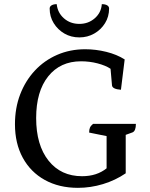

<svg xmlns="http://www.w3.org/2000/svg" viewBox="-20 -892 722 924"><path d="M355 12Q264 12 195.5 -26Q127 -64 89.5 -133Q52 -202 52 -294Q52 -372 77 -437.5Q102 -503 147.5 -552Q193 -601 255 -628Q317 -655 390 -655Q441 -655 491.5 -642.5Q542 -630 580 -606L562 -460Q521 -463 519 -481L512 -561Q488 -577 449.5 -587Q411 -597 370 -597Q270 -597 212 -524.5Q154 -452 154 -324Q154 -194 213.5 -119Q273 -44 375 -44Q446 -44 493 -82V-237L409 -254Q409 -269 413 -278Q417 -287 428 -296H634Q634 -262 618 -255L585 -243V-58Q535 -24 475.5 -6Q416 12 355 12ZM362 -712Q322 -712 290 -730.5Q258 -749 238.5 -780.5Q219 -812 219 -851Q219 -861 228.5 -866.5Q238 -872 253 -872Q257 -831 287.5 -804Q318 -777 362 -777Q405 -777 436 -804Q467 -831 470 -872Q486 -872 495.5 -866.5Q505 -861 505 -851Q505 -812 485.5 -780.5Q466 -749 433.5 -730.5Q401 -712 362 -712Z"/></svg>

Font: Petrona Medium
Style: Regular
Weight: 500
Designer: Ringo R. Seeber
Foundry: Ringo R. Seeber
Version: Version 2.001; ttfautohint (v1.8.3)